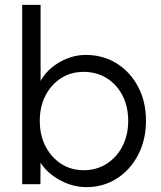

<svg xmlns="http://www.w3.org/2000/svg" viewBox="-20 -760 661 790"><path d="M335.9 10Q299.8 10 265 -1.8Q230.1 -13.7 201.5 -34.2Q172.8 -54.7 153.4 -80.6Q134.1 -106.5 127.8 -134.9L147 -143.1L146.3 -2H71.3V-740H147V-385.8L133.4 -390.7Q140.1 -419.8 158.4 -445.3Q176.8 -470.9 204.4 -490.9Q232.1 -511 265 -522.5Q297.8 -534 332.5 -534Q404.2 -534 460 -499.1Q515.9 -464.3 548.2 -403.2Q580.6 -342 580.6 -263.3Q580.6 -184.3 548.2 -122.5Q515.9 -60.7 460.4 -25.3Q404.9 10 335.9 10ZM324.3 -59.7Q377.3 -59.7 418.7 -86.1Q460.1 -112.5 483.8 -158.3Q507.5 -204.2 507.5 -263.3Q507.5 -321.1 484.2 -366.6Q460.8 -412.2 419.4 -438.2Q378 -464.3 323.6 -464.3Q271.9 -464.3 231.3 -438.4Q190.8 -412.5 167.2 -366.8Q143.7 -321.1 143.7 -262.7Q143.7 -203.9 167.2 -158.2Q190.8 -112.5 231.3 -86.1Q271.9 -59.7 324.3 -59.7Z"/></svg>

Font: Lexend Medium
Style: Regular
Weight: 500
Designer: Bonnie Shaver-Troup, Thomas Jockin
Foundry: Lexend
Version: Version 1.005